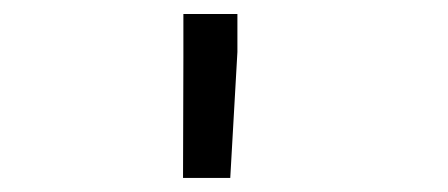

<svg xmlns="http://www.w3.org/2000/svg" viewBox="-20 -770 640 274"><path d="M318.8 -695.8V-750H241.7V-688L241.2 -516.1H308.6Z"/></svg>

Font: RobotoMono Nerd Font
Style: Regular
Weight: 400
Monospace: yes
Designer: Google
Version: Version 3.000;Nerd Fonts 3.2.1